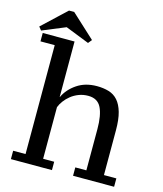

<svg xmlns="http://www.w3.org/2000/svg" viewBox="-145 -1010 938 1107"><g transform="rotate(15 323.5 -457.0)"><path d="M642 0H397V-50H463V-296Q463 -379 441 -423.5Q419 -468 363 -468Q333 -468 307 -458Q281 -448 261 -432Q241 -416 226.5 -396.5Q212 -377 205 -358V-50H271V0H26V-50H100V-700H15V-750H205V-419H206Q229 -468 278.5 -501.5Q328 -535 397 -535Q436 -535 468 -525.5Q500 -516 522 -491Q544 -466 556 -424Q568 -382 568 -317V-50H642ZM2 -761 -14 -781 128 -914H159L300 -784L282 -762L140 -818Z"/></g></svg>

Font: PT Serif Caption
Style: Regular
Weight: 400
Designer: A.Korolkova, O.Umpeleva, V.Yefimov
Foundry: ParaType Ltd
Version: Version 1.000W OFL